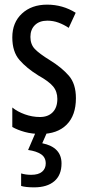

<svg xmlns="http://www.w3.org/2000/svg" viewBox="-20 -567 379 827"><path d="M307 -144Q307 -70 267 -30Q227 10 155 10Q118 10 87 1.5Q56 -7 33 -20V-104Q55 -86 87 -74.5Q119 -63 152 -63Q187 -63 207 -83.5Q227 -104 227 -141Q227 -173 208.5 -195Q190 -217 145 -242Q95 -273 64 -308.5Q33 -344 33 -406Q33 -470 74.5 -508.5Q116 -547 183 -547Q250 -547 306 -512L276 -447Q255 -461 232 -469.5Q209 -478 184 -478Q150 -478 130.5 -459Q111 -440 111 -408Q111 -376 130 -356Q149 -336 196 -307Q246 -276 276.5 -241Q307 -206 307 -144ZM245 137Q245 187 214 213.5Q183 240 127 240Q91 240 71 234V180Q91 186 114 186Q146 186 161.5 172.5Q177 159 177 137Q177 111 157 97.5Q137 84 101 79L135 0H184L162 50Q245 67 245 137Z"/></svg>

Font: Noto Sans Bengali UI ExtraCondensed
Style: Regular
Weight: 400
Width: 2
Designer: Jelle Bosma - Monotype Design Team
Foundry: Monotype Imaging Inc.
Version: Version 2.003; ttfautohint (v1.8.4.7-5d5b)